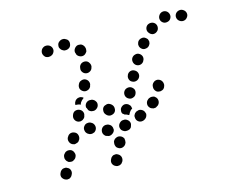

<svg xmlns="http://www.w3.org/2000/svg" viewBox="-89 -697 989 841"><g transform="rotate(-15 406.0 -277.0)"><path d="M373 -10Q369 -20 360 -24Q356 -27 351 -27Q346 -27 341 -26Q336 -24 333 -21Q329 -18 327 -13L326 -11Q321 -2 324 8Q328 18 337 22Q342 25 347 25Q352 25 356 24Q361 22 365 19Q368 15 371 11L372 9Q376 0 373 -10ZM95 8Q99 17 108 22Q112 24 117 25Q122 25 127 24Q132 22 135 19Q139 16 141 11L142 9Q147 0 144 -10Q141 -20 131 -24Q127 -27 122 -27Q117 -27 112 -26Q107 -24 104 -21Q100 -18 98 -13L97 -11Q92 -2 95 8ZM130 -73Q129 -68 131 -63Q133 -58 136 -54Q139 -51 143 -48Q148 -46 153 -46Q158 -45 163 -47Q167 -49 171 -52Q175 -55 177 -59L178 -61Q183 -70 179 -80Q176 -90 167 -95Q162 -97 158 -97Q153 -98 148 -96Q143 -95 139 -91Q136 -88 133 -84L132 -82Q130 -78 130 -73ZM407 -74Q407 -79 406 -84Q404 -88 400 -92Q397 -95 392 -97Q382 -101 373 -97Q363 -93 359 -84L358 -82Q357 -77 357 -72Q357 -67 359 -62Q360 -58 364 -54Q368 -51 372 -49Q382 -45 391 -49Q401 -53 405 -63L406 -65Q407 -69 407 -74ZM360 -117Q369 -123 371 -133Q371 -138 370 -143Q369 -147 366 -152Q363 -156 359 -158Q355 -161 350 -162H348Q338 -164 329 -158Q321 -152 319 -142Q318 -137 319 -132Q320 -127 323 -123Q326 -119 330 -116Q335 -114 340 -113L342 -112Q352 -111 360 -117ZM439 -117Q443 -120 446 -124Q448 -128 449 -133Q451 -138 450 -143Q448 -153 439 -159Q431 -165 421 -163H418Q413 -162 409 -159Q405 -156 402 -152Q399 -148 398 -143Q397 -139 398 -134Q400 -123 409 -118Q417 -112 427 -114H430Q434 -115 439 -117ZM167 -133Q170 -124 179 -119Q184 -117 188 -116Q193 -116 198 -118Q203 -119 207 -122Q210 -126 213 -130L214 -132Q218 -141 215 -151Q212 -161 203 -165Q193 -170 183 -167Q174 -164 169 -154L168 -153Q163 -143 167 -133ZM519 -146Q522 -149 524 -154Q526 -159 526 -164Q525 -169 523 -173Q519 -182 509 -186Q500 -190 490 -185H488Q484 -182 480 -179Q477 -175 475 -171Q473 -166 474 -161Q474 -156 476 -151Q480 -142 490 -138Q499 -135 509 -139L511 -140Q515 -142 519 -146ZM267 -141Q272 -140 277 -141Q282 -142 286 -144Q290 -147 293 -151Q299 -160 297 -170Q295 -180 287 -186Q286 -187 285 -187Q281 -190 276 -191Q271 -192 266 -191Q262 -191 257 -188Q253 -185 250 -181Q244 -173 246 -163Q247 -153 256 -146Q257 -146 258 -145Q262 -142 267 -141ZM434 -185Q434 -185 433 -185Q433 -185 433 -186Q429 -189 425 -192Q425 -192 425 -193Q424 -194 424 -195Q422 -199 423 -204Q423 -209 425 -214Q430 -223 440 -227Q449 -230 459 -225Q463 -223 466 -219Q470 -216 471 -211Q472 -209 472 -206Q473 -204 473 -202Q468 -199 464 -195Q458 -188 454 -179Q453 -178 453 -178Q452 -178 451 -178Q444 -183 434 -185ZM593 -202Q594 -213 587 -221Q584 -224 580 -227Q575 -229 570 -229Q565 -230 561 -228Q556 -227 552 -224L550 -222Q542 -216 541 -205Q540 -195 547 -187Q550 -183 555 -181Q559 -179 564 -178Q569 -178 574 -179Q578 -181 582 -184L584 -185Q592 -192 593 -202ZM384 -246Q379 -249 374 -249Q369 -249 365 -247Q360 -246 356 -243Q348 -236 348 -225Q347 -215 354 -207Q355 -207 355 -206Q362 -198 372 -197Q383 -197 391 -203Q399 -210 399 -220Q400 -231 393 -239Q392 -240 391 -241Q388 -244 384 -246ZM216 -219Q211 -228 214 -238Q214 -240 215 -241Q218 -251 227 -256Q237 -260 246 -257Q256 -254 261 -245Q266 -235 262 -226Q262 -225 262 -225Q261 -220 258 -216Q255 -213 251 -210Q249 -209 247 -208Q243 -207 239 -206Q235 -206 231 -207Q221 -210 216 -219ZM289 -281Q298 -287 308 -285Q309 -285 311 -285Q316 -284 320 -281Q324 -279 327 -274Q330 -270 331 -266Q332 -261 331 -256Q329 -246 320 -240Q312 -234 302 -236Q301 -236 300 -236Q295 -237 292 -239Q288 -241 285 -245Q283 -250 281 -255Q280 -256 279 -258Q279 -260 279 -261Q279 -263 279 -265Q281 -275 289 -281ZM628 -287Q621 -294 611 -295Q600 -295 593 -288Q585 -281 585 -270Q585 -270 585 -270Q584 -259 591 -251Q597 -243 608 -243Q613 -242 617 -244Q622 -245 626 -248Q630 -252 632 -256Q634 -260 635 -265Q635 -267 635 -269Q635 -279 628 -287ZM457 -262Q461 -252 470 -248Q479 -243 489 -247Q499 -250 503 -259Q508 -269 505 -279Q501 -288 492 -293Q483 -297 473 -294Q463 -291 458 -281Q454 -272 457 -262ZM239 -294 240 -295Q242 -300 246 -303Q250 -306 255 -308Q259 -309 264 -309Q269 -309 274 -306Q276 -306 277 -304Q279 -303 280 -302Q278 -301 276 -299Q268 -293 263 -285Q261 -281 259 -276Q256 -278 254 -279Q245 -281 237 -281Q236 -284 237 -287Q238 -291 239 -294ZM491 -330Q494 -320 503 -316Q512 -311 522 -314Q532 -317 537 -326Q542 -335 539 -345Q536 -355 526 -360Q517 -365 507 -362Q498 -359 493 -350V-349Q488 -340 491 -330ZM273 -344Q277 -335 287 -330Q296 -326 306 -330Q315 -333 320 -343V-345Q325 -354 321 -364Q318 -373 308 -378Q299 -382 289 -378Q279 -375 275 -365L274 -363Q270 -354 273 -344ZM528 -398Q530 -388 538 -382Q547 -376 557 -378Q567 -380 573 -389Q573 -389 573 -389Q573 -389 573 -390Q579 -398 577 -409Q574 -419 566 -424Q557 -430 547 -427Q537 -425 531 -416Q526 -408 528 -398ZM302 -414Q308 -405 318 -403Q328 -401 337 -407Q345 -412 347 -422L348 -424Q350 -434 344 -443Q339 -452 329 -454Q319 -456 310 -451Q301 -445 299 -435V-433Q296 -423 302 -414ZM572 -471Q570 -467 571 -462Q571 -457 574 -452Q576 -448 580 -445Q588 -438 598 -440Q609 -441 615 -449Q618 -453 620 -458Q621 -462 621 -467Q620 -472 618 -477Q615 -481 611 -484Q603 -491 593 -489Q583 -488 576 -480Q573 -476 572 -471ZM311 -482Q321 -478 330 -482Q335 -484 338 -488Q342 -492 344 -496Q345 -501 345 -506Q345 -511 343 -515Q343 -517 342 -518Q340 -522 336 -526Q333 -529 328 -531Q323 -532 318 -532Q313 -532 309 -530Q300 -525 296 -516Q292 -506 297 -497Q297 -496 297 -495Q301 -486 311 -482ZM623 -521Q622 -511 629 -503Q635 -495 645 -493Q656 -492 664 -499Q672 -505 673 -516Q674 -526 668 -534Q661 -542 651 -543Q641 -544 632 -538Q624 -531 623 -521ZM181 -515Q176 -514 171 -516Q166 -517 163 -520Q159 -524 157 -528Q152 -537 155 -547Q158 -557 167 -562Q169 -563 171 -564Q181 -567 191 -563Q200 -559 204 -550Q206 -545 206 -540Q206 -535 204 -531Q202 -526 198 -522Q195 -519 190 -517Q190 -517 190 -517Q186 -515 181 -515ZM782 -564Q772 -562 766 -554Q760 -545 762 -535Q764 -525 773 -519Q782 -513 792 -515Q802 -517 808 -526Q814 -534 812 -544Q810 -554 801 -560Q792 -566 782 -564ZM274 -529Q282 -535 283 -545Q284 -550 283 -555Q282 -560 279 -564Q276 -568 271 -570Q267 -573 262 -574H260Q250 -575 242 -569Q233 -563 232 -553Q231 -548 232 -543Q234 -538 237 -534Q240 -530 244 -528Q248 -525 253 -524H255Q265 -523 274 -529ZM694 -566Q688 -557 690 -547Q692 -537 701 -531Q709 -526 719 -528Q730 -530 735 -538Q741 -547 739 -557Q737 -567 729 -573Q720 -579 710 -577Q700 -575 694 -566Z"/></g></svg>

Font: FRB American Cursive Dotted Black
Style: Bold Italic
Weight: 900
Italic angle: -25°
Version: Version 2.0;Modular Font Editor K font №1